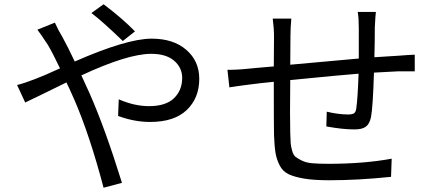

<svg xmlns="http://www.w3.org/2000/svg" viewBox="-20 -827 2040 899"><path d="M555 -635Q461 -726 408 -766L465 -807Q554 -740 612 -680ZM237 -721Q252 -687 272 -654Q298 -607 330 -539Q574 -646 690 -646Q792 -646 852.5 -593.5Q913 -541 913 -458Q913 -368 854.5 -312Q796 -256 683 -256Q609 -256 533 -284L536 -362Q609 -330 678 -330Q756 -330 794.5 -367Q833 -404 833 -462Q833 -510 795.5 -542.5Q758 -575 688 -575Q578 -575 361 -474Q387 -418 399 -391Q472 -226 551 29L465 52Q400 -194 329 -358Q299 -426 291 -441Q259 -425 191 -392Q123 -359 98 -347L60 -429Q93 -437 142 -456Q185 -472 261 -507Q225 -582 204 -617Q170 -669 155 -688Z M1740 -771Q1738 -759 1735 -699Q1735 -676 1734.5 -628.5Q1734 -581 1733 -559Q1752 -560 1844 -566Q1894 -570 1922 -571V-493H1843Q1796 -491 1731 -487Q1726 -323 1717 -278Q1710 -246 1692.5 -233.5Q1675 -221 1640 -221Q1584 -221 1508 -235L1510 -304Q1565 -291 1610 -291Q1629 -291 1637.5 -296.5Q1646 -302 1648 -318Q1655 -366 1659 -482Q1569 -475 1339 -452Q1337 -274 1339 -206Q1340 -172 1341 -157Q1342 -142 1348 -121Q1354 -100 1364.5 -92Q1375 -84 1394.5 -74.5Q1414 -65 1443.5 -62.5Q1473 -60 1517 -60Q1684 -60 1814 -84L1811 1Q1658 17 1521 17Q1451 17 1405.5 9.5Q1360 2 1332 -11Q1304 -24 1289.5 -52.5Q1275 -81 1270 -111.5Q1265 -142 1263 -195Q1262 -238 1262 -444Q1240 -442 1204 -438Q1168 -434 1155 -432Q1105 -426 1054 -418L1045 -500Q1095 -500 1149 -506Q1160 -507 1198 -510.5Q1236 -514 1262 -516Q1263 -583 1263 -655Q1263 -694 1257 -740H1344Q1340 -694 1340 -659Q1340 -577 1339 -524Q1598 -548 1660 -553V-696Q1660 -743 1655 -771Z"/></svg>

Font: Noto Sans SC
Style: Regular
Weight: 400
Designer: Ryoko NISHIZUKA  (kana, bopomofo & ideographs); Paul D. Hunt (Latin, Greek & Cyrillic); Sandoll Communications , Soo-you
Foundry: Adobe
Version: Version 2.002;hotconv 1.0.116;makeotfexe 2.5.65601